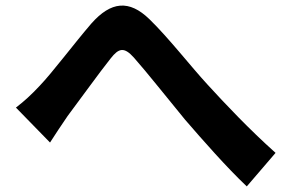

<svg xmlns="http://www.w3.org/2000/svg" viewBox="-20 -683 1040 687"><path d="M37 -298 159 -173C176 -199 199 -235 222 -268C265 -325 336 -424 376 -474C405 -511 424 -516 459 -477C506 -424 581 -329 642 -255C706 -181 791 -84 863 -16L966 -136C871 -221 786 -311 722 -381C663 -445 583 -548 515 -614C442 -685 377 -678 307 -599C245 -527 168 -424 122 -376C92 -344 67 -321 37 -298Z"/></svg>

Font: Noto Sans Mono CJK HK
Style: Bold
Weight: 700
Designer: Ryoko NISHIZUKA 西塚涼子 (kana, bopomofo & ideographs); Paul D. Hunt (Latin, Greek & Cyrillic); Sandoll Communications 산돌커뮤니
Foundry: Adobe
Version: Version 2.004;hotconv 1.0.118;makeotfexe 2.5.65603